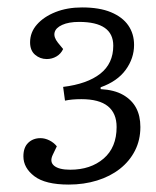

<svg xmlns="http://www.w3.org/2000/svg" viewBox="-20 -859 420 517"><path d="M341 -738Q341 -702 318.5 -671Q296 -640 251 -624V-619Q288 -617 311.5 -603.5Q335 -590 346.5 -568.5Q358 -547 358 -517Q358 -482 343.5 -453.5Q329 -425 303 -404.5Q277 -384 241.5 -373Q206 -362 165 -362Q102 -362 72.5 -384.5Q43 -407 43 -438Q43 -462 56 -474.5Q69 -487 89 -487Q101 -487 113 -481Q125 -475 133 -465L122 -442Q113 -423 126 -412.5Q139 -402 169 -402Q224 -402 259 -432Q294 -462 294 -517Q294 -554 270.5 -573Q247 -592 199 -592Q186 -592 175 -591Q164 -590 155 -588L150 -625Q215 -633 250 -660.5Q285 -688 285 -736Q285 -768 262 -784Q239 -800 193 -800Q165 -800 147.5 -792Q130 -784 127 -771.5Q124 -759 136 -744L150 -727Q144 -714 132 -707Q120 -700 106 -700Q88 -700 74.5 -711.5Q61 -723 61 -745Q61 -772 79.5 -793Q98 -814 129.5 -826.5Q161 -839 201 -839Q248 -839 279 -826Q310 -813 325.5 -790.5Q341 -768 341 -738Z"/></svg>

Font: Literata 18pt Light
Style: Italic
Weight: 300
Italic angle: -2°
Designer: Latin by Veronika Burian and Jose Scaglione. Greek by Irene Vlachou. Cyrillic by Vera Evstafieva
Foundry: TypeTogether
Version: Version 3.103;gftools[0.9.29]